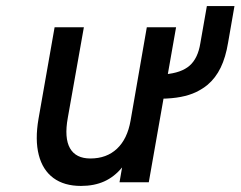

<svg xmlns="http://www.w3.org/2000/svg" viewBox="-20 -601 793 633"><path d="M247 12Q191.5 12 156 -14.2Q120.5 -40.5 107.8 -90.2Q95 -140 107 -209.5L160 -511H256.5L203.5 -212.5Q191.5 -146 210.8 -112.2Q230 -78.5 278 -78.5Q331.5 -78.5 365.8 -110.8Q400 -143 410.5 -203.5L464 -511H560.5L470.5 0H374L382.5 -49Q357 -18 323.8 -3Q290.5 12 247 12ZM510 -275.5 523.5 -356Q577.5 -360.5 605 -384.5Q632.5 -408.5 640.5 -458.5L662 -581H753L732 -460.5Q724 -412 707.5 -378Q691 -344 664.5 -321.5Q647.5 -307.5 626 -297.2Q604.5 -287 576 -281.5Q547.5 -276 510 -275.5Z"/></svg>

Font: Overpass Medium
Style: Italic
Weight: 500
Italic angle: -10°
Designer: Delve Withrington, Dave Bailey, Thomas Jockin
Foundry: Delve Fonts LLC
Version: Version 4.000